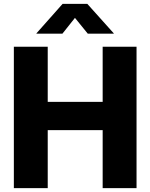

<svg xmlns="http://www.w3.org/2000/svg" viewBox="-20 -968 774 988"><path d="M51.3 0V-727.5H225.6V-443.8H508.3V-727.5H682.6V0H508.3V-298.3H225.6V0ZM301.3 -794.9H167.5V-796.4L302.2 -948.2H429.2L565.4 -796.4V-794.9H431.6L365.7 -876Z"/></svg>

Font: Inter 24pt ExtraBold
Style: Regular
Weight: 800
Designer: Rasmus Andersson
Foundry: rsms
Version: Version 4.001;git-66647c0bb